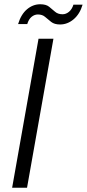

<svg xmlns="http://www.w3.org/2000/svg" viewBox="-20 -882 408 902"><path d="M37 0 161 -700H231L107 0ZM65 -769Q79 -815 107 -838.5Q135 -862 169 -862Q196 -862 210.5 -850.5Q225 -839 238.5 -827Q252 -815 274 -815Q290 -815 304 -826.5Q318 -838 325 -860H368Q355 -816 326 -791.5Q297 -767 262 -767Q236 -767 220.5 -779Q205 -791 192 -802.5Q179 -814 158 -814Q142 -814 128.5 -803Q115 -792 108 -769Z"/></svg>

Font: DM Sans 10pt Light
Style: Italic
Weight: 300
Italic angle: -10°
Version: Version 4.004;gftools[0.9.30]